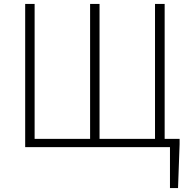

<svg xmlns="http://www.w3.org/2000/svg" viewBox="-20 -748 970 976"><path d="M844 208V0H796V-42H893V-15L885 208ZM108 0V-728H156V-42H438V-728H486V-42H768V-728H817V0Z"/></svg>

Font: Noto Sans TC ExtraLight
Style: Regular
Weight: 250
Designer: Ryoko NISHIZUKA  (kana, bopomofo & ideographs); Paul D. Hunt (Latin, Greek & Cyrillic); Sandoll Communications , Soo-you
Foundry: Adobe
Version: Version 2.004-H2;hotconv 1.0.118;makeotfexe 2.5.65603